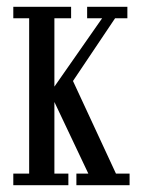

<svg xmlns="http://www.w3.org/2000/svg" viewBox="-20 -543 420 563"><path d="M19 0V-34H65.5V-489.5H19V-523H188.5V-489.5H139.5V-289L279.5 -489.5H235.5V-523H353.5V-489.5H317.5L194 -305.5L320 -34H360V0H204V-34H239L139.5 -244V-34H180.5V0Z"/></svg>

Font: Imbue 10pt
Style: Regular
Weight: 400
Designer: Tyler Finck
Foundry: Etcetera Type Company
Version: Version 1.102; ttfautohint (v1.8.3)